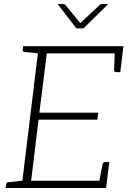

<svg xmlns="http://www.w3.org/2000/svg" viewBox="-20 -936 635 956"><path d="M87 0 173 -706H595L590 -670H213L176 -375H469L465 -340H172L135 -36H513L508 0ZM472 -23 491 -119Q492 -123 495.5 -126Q499 -129 504 -129H524L513 -36ZM552 -683 590 -670 579 -577H558Q553 -577 550.5 -580Q548 -583 548 -587ZM186 -706 177 -670 102 -677Q97 -678 94.5 -680.5Q92 -683 93 -688L95 -706ZM8 0 11 -18Q11 -23 14.5 -26Q18 -29 22 -29L99 -37L100 0ZM519 -916 396 -795H360L267 -916H294Q301 -916 306 -911L380 -821L476 -911Q478 -913 482 -914.5Q486 -916 490 -916Z"/></svg>

Font: Aleo ExtraLight
Style: Italic
Weight: 250
Italic angle: -7°
Designer: Alessio Laiso
Foundry: Alessio Laiso
Version: Version 2.001;gftools[0.9.29]